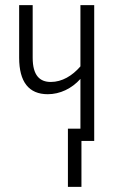

<svg xmlns="http://www.w3.org/2000/svg" viewBox="-20 -552 455 752"><path d="M349 -532H295V-292C263 -255 223 -231 179 -231C136 -231 108 -256 108 -326V-532H55V-326C55 -231 93 -183 167 -183C215 -183 261 -205 295 -243V-48H246V180H299V0H349Z"/></svg>

Font: Noto Sans Display Condensed Light
Style: Regular
Weight: 300
Width: 3
Designer: Monotype Design Team
Foundry: Monotype Imaging Inc.
Version: Version 1.900